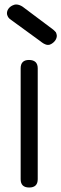

<svg xmlns="http://www.w3.org/2000/svg" viewBox="-20 -835 273 855"><path d="M72 -37C72 -12 85 0 110 0C135 0 148 -12 148 -37V-531C148 -556 134 -568 109 -568C85 -568 72 -556 72 -531ZM159 -652C169 -644 181 -635 194 -635C199 -635 203 -636 208 -639C224 -648 233 -662 233 -676C233 -681 231 -686 229 -691C227 -693 220 -701 217 -703L81 -805C72 -811 62 -815 52 -815C46 -815 40 -813 34 -810C19 -802 11 -789 11 -776C11 -770 13 -765 16 -759L23 -751Z"/></svg>

Font: Numismatica Pro
Style: Regular
Weight: 400
Designer: Chris Hopkins
Foundry: Edward C. D. Hopkins
Version: Version 2.19D